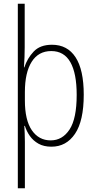

<svg xmlns="http://www.w3.org/2000/svg" viewBox="-20 -780 518 1034"><path d="M431 -270Q431 -129 384 -59.5Q337 10 257 10Q216 10 187.5 -6Q159 -22 141 -47.5Q123 -73 114 -102H111Q112 -85 113 -62.5Q114 -40 114 -16V234H76V-760H113V-526Q113 -503 112 -473Q111 -443 109 -417H111Q127 -466 161.5 -502.5Q196 -539 260 -539Q343 -539 387 -471.5Q431 -404 431 -270ZM393 -269Q393 -385 359 -445Q325 -505 256 -505Q187 -505 150.5 -447Q114 -389 114 -284V-239Q114 -133 151.5 -78.5Q189 -24 253 -24Q316 -24 354.5 -82.5Q393 -141 393 -269Z"/></svg>

Font: Noto Sans Telugu Condensed ExtraLight
Style: Regular
Weight: 200
Width: 3
Designer: Jelle Bosma - Monotype Design Team
Foundry: Monotype Imaging Inc.
Version: Version 2.005; ttfautohint (v1.8.4.7-5d5b)